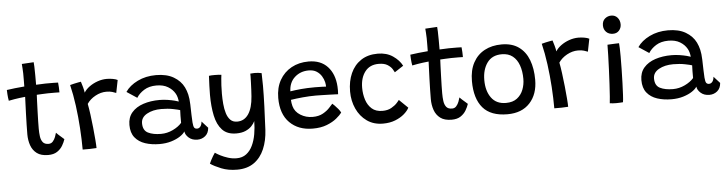

<svg xmlns="http://www.w3.org/2000/svg" viewBox="-54 -980 5707 1508"><g transform="rotate(-5 2800.0 -226.0)"><path d="M431 -93Q423.5 -69 408 -42.8Q392.5 -16.5 365 1.8Q337.5 20 294 20Q237.5 20 205 -4.5Q172.5 -29 158.5 -69Q144.5 -109 144.5 -156Q144.5 -187 145.5 -230.5Q146.5 -274 148 -319Q149.5 -364 151 -399.8Q152.5 -435.5 153 -451Q104 -446 68.2 -440Q32.5 -434 22.5 -431.5Q18 -455 16.2 -482.2Q14.5 -509.5 14.5 -517Q42.5 -521 79.8 -525.5Q117 -530 153.5 -532.5Q154 -552 154 -580.8Q154 -609.5 154 -635Q153.5 -656.5 152 -676.8Q150.5 -697 149.5 -710.5L243.5 -716Q244.5 -708.5 245.8 -680.2Q247 -652 247 -612Q247 -596.5 247 -575.2Q247 -554 247 -538Q262 -538.5 284 -539.5Q306 -540.5 319.5 -541Q354.5 -541.5 384.8 -541Q415 -540.5 420.5 -540Q422.5 -526 423.5 -502.2Q424.5 -478.5 424.5 -462.5Q419 -463 390 -463.2Q361 -463.5 332.5 -463Q312 -462.5 287.2 -461.2Q262.5 -460 245.5 -459Q244.5 -442.5 243.2 -407.8Q242 -373 240.5 -331.2Q239 -289.5 238.2 -251.8Q237.5 -214 237.5 -192Q237.5 -161 241.2 -132.2Q245 -103.5 259.2 -85.2Q273.5 -67 304.5 -67Q325.5 -67 338.5 -82Q351.5 -97 358.8 -116.2Q366 -135.5 369.5 -149Q375 -142.5 388.5 -130.5Q402 -118.5 414.8 -107.5Q427.5 -96.5 431 -93Z M622 -443Q637 -468 665.8 -489Q694.5 -510 730.8 -522.8Q767 -535.5 803.5 -535.5Q827 -535.5 851 -531.2Q875 -527 888.5 -519.5L868.5 -419Q856.5 -424 837.8 -429.8Q819 -435.5 791.5 -435.5Q747 -435.5 704.5 -412.2Q662 -389 638 -353Q645 -318 651.8 -267.5Q658.5 -217 664 -164Q669.5 -111 673 -67.2Q676.5 -23.5 676.5 -1.5Q655 0.5 624 1Q593 1.5 567 1Q567 -77 561.2 -167.2Q555.5 -257.5 543.5 -347.2Q531.5 -437 513 -512.5Q526.5 -516.5 544.8 -520.5Q563 -524.5 578.5 -527.5Q594 -530.5 599.5 -531Q605.5 -514 612.8 -487Q620 -460 622 -443Z M1173.5 10.5Q1111 10.5 1060.2 -6.2Q1009.5 -23 979.5 -60.2Q949.5 -97.5 949.5 -159.5Q949.5 -219 983 -257.8Q1016.5 -296.5 1073.8 -315.5Q1131 -334.5 1202 -334.5Q1234.5 -334.5 1266 -329.5Q1297.5 -324.5 1320.8 -318.5Q1344 -312.5 1352 -309Q1350.5 -325.5 1346 -342.5Q1341.5 -359.5 1333.5 -373Q1314.5 -406.5 1278.2 -428.2Q1242 -450 1187.5 -450Q1129.5 -450 1089.8 -425Q1050 -400 1030 -366.5L949 -420Q981.5 -468.5 1045.8 -500Q1110 -531.5 1191 -531.5Q1275 -531.5 1330 -499.2Q1385 -467 1410.5 -415Q1423.5 -388.5 1431 -357Q1438.5 -325.5 1440 -279Q1441 -230 1442.2 -195.2Q1443.5 -160.5 1445 -136Q1447.5 -103.5 1455 -94Q1462.5 -84.5 1476.5 -84.5Q1492.5 -84.5 1503.2 -98.2Q1514 -112 1516 -137L1564 -84Q1561 -42 1534.5 -20Q1508 2 1472.5 2Q1430.5 2 1404.2 -21.2Q1378 -44.5 1375 -71.5Q1364.5 -53 1336 -34Q1307.5 -15 1265.8 -2.2Q1224 10.5 1173.5 10.5ZM1191.5 -68Q1240 -68 1285 -89.5Q1330 -111 1355.5 -141Q1355 -171.5 1355.5 -196Q1356 -220.5 1357 -241Q1342.5 -246 1301.5 -254.2Q1260.5 -262.5 1209 -262.5Q1142.5 -262.5 1096 -236.5Q1049.5 -210.5 1049.5 -164Q1049.5 -107.5 1089.2 -87.8Q1129 -68 1191.5 -68Z M1762.5 264Q1692.5 264 1638 242Q1583.5 220 1553 198.5Q1556.5 189 1565 172.8Q1573.5 156.5 1583 140.5Q1592.5 124.5 1599 116Q1612.5 126 1639 139.8Q1665.5 153.5 1698.8 164Q1732 174.5 1766.5 174.5Q1811 174.5 1842 151.2Q1873 128 1892 88.2Q1911 48.5 1919.8 -1.5Q1928.5 -51.5 1929 -104.5Q1920.5 -85.5 1902.2 -66Q1884 -46.5 1854 -33.2Q1824 -20 1780.5 -20Q1709 -20 1670 -61.8Q1631 -103.5 1615.8 -175.8Q1600.5 -248 1600.5 -339.5Q1600.5 -374.5 1602 -412Q1603.5 -449.5 1605.5 -489.5Q1612 -491 1624.5 -491.5Q1637 -492 1651 -492Q1667 -492 1682.5 -491.2Q1698 -490.5 1703.5 -489Q1702.5 -483 1700.2 -460.2Q1698 -437.5 1696.2 -405.8Q1694.5 -374 1694.5 -340Q1694.5 -300 1698 -259.8Q1701.5 -219.5 1711.8 -186Q1722 -152.5 1742 -132.2Q1762 -112 1795.5 -112Q1851.5 -112 1884.5 -160.2Q1917.5 -208.5 1924 -299.5Q1926 -323 1927.2 -352Q1928.5 -381 1929.5 -408.5Q1930.5 -436 1930.8 -455.2Q1931 -474.5 1930.5 -478.5Q1947 -480.5 1964 -480.5Q1994.5 -480.5 2019.5 -474.5Q2021.5 -432.5 2021.5 -374.5Q2021.5 -302.5 2018 -209.8Q2014.5 -117 2010 -28Q2005.5 56.5 1977.2 122.5Q1949 188.5 1895.8 226.2Q1842.5 264 1762.5 264Z M2615 -111.5Q2601.5 -92.5 2571.2 -67.5Q2541 -42.5 2494 -24Q2447 -5.5 2382.5 -5.5Q2269.5 -5.5 2201 -73.5Q2132.5 -141.5 2132.5 -268.5Q2132.5 -349.5 2166.2 -409Q2200 -468.5 2259 -501Q2318 -533.5 2394.5 -533.5Q2490 -533.5 2544 -475Q2598 -416.5 2604 -318Q2606 -286.5 2603.5 -257Q2597 -257.5 2576.8 -258.2Q2556.5 -259 2529.5 -259.8Q2502.5 -260.5 2475.2 -261.2Q2448 -262 2428.5 -262Q2378 -262 2324.8 -257Q2271.5 -252 2230.5 -245.5Q2231 -232.5 2233 -220Q2235 -207.5 2238 -196Q2250.5 -150 2293.8 -123.5Q2337 -97 2389 -97Q2438 -97 2471 -115.8Q2504 -134.5 2523.5 -156.2Q2543 -178 2551.5 -187Q2556 -183.5 2569 -170.5Q2582 -157.5 2595.8 -141Q2609.5 -124.5 2615 -111.5ZM2232 -312.5Q2268 -318.5 2316.8 -323Q2365.5 -327.5 2427.5 -327.5Q2460 -327.5 2482.5 -326.5Q2505 -325.5 2514.5 -325Q2514.5 -341.5 2510.5 -360Q2505 -384.5 2490.5 -408.2Q2476 -432 2451.2 -447.8Q2426.5 -463.5 2389 -463.5Q2324 -463.5 2279 -423Q2234 -382.5 2232 -312.5Z M3143.5 -104Q3131.5 -79.5 3103 -54.8Q3074.5 -30 3032 -13.2Q2989.5 3.5 2935.5 3.5Q2861.5 3.5 2808.8 -34Q2756 -71.5 2727.5 -133.8Q2699 -196 2699 -270Q2699 -351 2727 -413.5Q2755 -476 2809 -511.8Q2863 -547.5 2941 -547.5Q3010.5 -547.5 3059.8 -514Q3109 -480.5 3132 -435.5L3062.5 -390Q3059.5 -397.5 3047.8 -416.2Q3036 -435 3010.8 -451Q2985.5 -467 2941 -467Q2871 -467 2833.5 -418Q2796 -369 2796 -291Q2796 -241 2810.2 -196.5Q2824.5 -152 2856 -124.2Q2887.5 -96.5 2939.5 -96.5Q2981.5 -96.5 3010.2 -113Q3039 -129.5 3055.2 -147.5Q3071.5 -165.5 3074.5 -171Z M3612 -93Q3604.5 -69 3589 -42.8Q3573.5 -16.5 3546 1.8Q3518.5 20 3475 20Q3418.5 20 3386 -4.5Q3353.5 -29 3339.5 -69Q3325.5 -109 3325.5 -156Q3325.5 -187 3326.5 -230.5Q3327.5 -274 3329 -319Q3330.5 -364 3332 -399.8Q3333.5 -435.5 3334 -451Q3285 -446 3249.2 -440Q3213.5 -434 3203.5 -431.5Q3199 -455 3197.2 -482.2Q3195.5 -509.5 3195.5 -517Q3223.5 -521 3260.8 -525.5Q3298 -530 3334.5 -532.5Q3335 -552 3335 -580.8Q3335 -609.5 3335 -635Q3334.5 -656.5 3333 -676.8Q3331.5 -697 3330.5 -710.5L3424.5 -716Q3425.5 -708.5 3426.8 -680.2Q3428 -652 3428 -612Q3428 -596.5 3428 -575.2Q3428 -554 3428 -538Q3443 -538.5 3465 -539.5Q3487 -540.5 3500.5 -541Q3535.5 -541.5 3565.8 -541Q3596 -540.5 3601.5 -540Q3603.5 -526 3604.5 -502.2Q3605.5 -478.5 3605.5 -462.5Q3600 -463 3571 -463.2Q3542 -463.5 3513.5 -463Q3493 -462.5 3468.2 -461.2Q3443.5 -460 3426.5 -459Q3425.5 -442.5 3424.2 -407.8Q3423 -373 3421.5 -331.2Q3420 -289.5 3419.2 -251.8Q3418.5 -214 3418.5 -192Q3418.5 -161 3422.2 -132.2Q3426 -103.5 3440.2 -85.2Q3454.5 -67 3485.5 -67Q3506.5 -67 3519.5 -82Q3532.5 -97 3539.8 -116.2Q3547 -135.5 3550.5 -149Q3556 -142.5 3569.5 -130.5Q3583 -118.5 3595.8 -107.5Q3608.5 -96.5 3612 -93Z M3915.5 15.5Q3784 15.5 3721.8 -57.5Q3659.5 -130.5 3659.5 -267.5Q3659.5 -354 3691.8 -413.5Q3724 -473 3781.8 -504Q3839.5 -535 3916.5 -535Q3998 -535 4051 -497.2Q4104 -459.5 4129.8 -392Q4155.5 -324.5 4155.5 -236Q4155.5 -121.5 4092.2 -53Q4029 15.5 3915.5 15.5ZM3911.5 -74Q3966 -74 3999.2 -99.8Q4032.5 -125.5 4048 -165.8Q4063.5 -206 4063.5 -250.5Q4063.5 -310.5 4047 -357.5Q4030.5 -404.5 3996.8 -431.2Q3963 -458 3911.5 -458Q3834.5 -458 3795.8 -404.2Q3757 -350.5 3757 -267.5Q3757 -182 3796.2 -128Q3835.5 -74 3911.5 -74Z M4340.5 -443Q4355.5 -468 4384.2 -489Q4413 -510 4449.2 -522.8Q4485.5 -535.5 4522 -535.5Q4545.5 -535.5 4569.5 -531.2Q4593.5 -527 4607 -519.5L4587 -419Q4575 -424 4556.2 -429.8Q4537.5 -435.5 4510 -435.5Q4465.5 -435.5 4423 -412.2Q4380.5 -389 4356.5 -353Q4363.5 -318 4370.2 -267.5Q4377 -217 4382.5 -164Q4388 -111 4391.5 -67.2Q4395 -23.5 4395 -1.5Q4373.5 0.5 4342.5 1Q4311.5 1.5 4285.5 1Q4285.5 -77 4279.8 -167.2Q4274 -257.5 4262 -347.2Q4250 -437 4231.5 -512.5Q4245 -516.5 4263.2 -520.5Q4281.5 -524.5 4297 -527.5Q4312.5 -530.5 4318 -531Q4324 -514 4331.2 -487Q4338.5 -460 4340.5 -443Z M4796.5 -542Q4762.5 -542 4742.5 -562.5Q4722.5 -583 4722.5 -614Q4722.5 -648.5 4744 -667Q4765.5 -685.5 4794 -685.5Q4824.5 -685.5 4843.2 -664Q4862 -642.5 4862 -610.5Q4862 -582.5 4844.2 -562.2Q4826.5 -542 4796.5 -542ZM4827 0.5Q4819.5 1 4804.8 2Q4790 3 4774.5 3Q4747 3 4723 -0.5Q4725 -13.5 4728 -54.2Q4731 -95 4734 -151Q4737 -207 4739.5 -266.5Q4742 -326 4743.5 -377.5Q4745 -429 4745 -460Q4752.5 -460.5 4770.8 -461.5Q4789 -462.5 4808 -463.2Q4827 -464 4836.5 -464Q4840 -432.5 4840 -360Q4840 -313.5 4839 -258.2Q4838 -203 4836.2 -150.2Q4834.5 -97.5 4832.2 -57Q4830 -16.5 4827 0.5Z M5210 10.5Q5147.5 10.5 5096.8 -6.2Q5046 -23 5016 -60.2Q4986 -97.5 4986 -159.5Q4986 -219 5019.5 -257.8Q5053 -296.5 5110.2 -315.5Q5167.5 -334.5 5238.5 -334.5Q5271 -334.5 5302.5 -329.5Q5334 -324.5 5357.2 -318.5Q5380.5 -312.5 5388.5 -309Q5387 -325.5 5382.5 -342.5Q5378 -359.5 5370 -373Q5351 -406.5 5314.8 -428.2Q5278.5 -450 5224 -450Q5166 -450 5126.2 -425Q5086.5 -400 5066.5 -366.5L4985.5 -420Q5018 -468.5 5082.2 -500Q5146.5 -531.5 5227.5 -531.5Q5311.5 -531.5 5366.5 -499.2Q5421.5 -467 5447 -415Q5460 -388.5 5467.5 -357Q5475 -325.5 5476.5 -279Q5477.5 -230 5478.8 -195.2Q5480 -160.5 5481.5 -136Q5484 -103.5 5491.5 -94Q5499 -84.5 5513 -84.5Q5529 -84.5 5539.8 -98.2Q5550.5 -112 5552.5 -137L5600.5 -84Q5597.5 -42 5571 -20Q5544.5 2 5509 2Q5467 2 5440.8 -21.2Q5414.5 -44.5 5411.5 -71.5Q5401 -53 5372.5 -34Q5344 -15 5302.2 -2.2Q5260.5 10.5 5210 10.5ZM5228 -68Q5276.5 -68 5321.5 -89.5Q5366.5 -111 5392 -141Q5391.5 -171.5 5392 -196Q5392.5 -220.5 5393.5 -241Q5379 -246 5338 -254.2Q5297 -262.5 5245.5 -262.5Q5179 -262.5 5132.5 -236.5Q5086 -210.5 5086 -164Q5086 -107.5 5125.8 -87.8Q5165.5 -68 5228 -68Z"/></g></svg>

Font: Grandstander
Style: Regular
Weight: 400
Designer: Tyler Finck
Foundry: Etcetera Type Co
Version: Version 1.200; ttfautohint (v1.8.3)